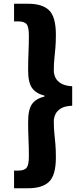

<svg xmlns="http://www.w3.org/2000/svg" viewBox="-20 -830 440 1024"><path d="M55 174V80H75Q110 80 122 64.5Q134 49 134 3Q134 -43 132 -86.5Q130 -130 130 -180Q130 -247 151.5 -276Q173 -305 217 -315V-320Q173 -331 151.5 -360Q130 -389 130 -455Q130 -507 132 -550.5Q134 -594 134 -639Q134 -686 122 -701Q110 -716 75 -716H55V-810H130Q207 -810 242.5 -774.5Q278 -739 278 -645Q278 -605 275.5 -575.5Q273 -546 270 -518Q267 -490 267 -454Q267 -434 276 -415.5Q285 -397 306.5 -384.5Q328 -372 365 -370V-266Q328 -265 306.5 -252.5Q285 -240 276 -221.5Q267 -203 267 -182Q267 -146 270 -118Q273 -90 275.5 -60.5Q278 -31 278 10Q278 103 242.5 138.5Q207 174 130 174Z"/></svg>

Font: Noto Sans TC Thin Black
Style: Regular
Weight: 900
Version: Version 2.004-H2;hotconv 1.0.118;makeotfexe 2.5.65603